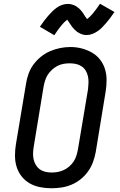

<svg xmlns="http://www.w3.org/2000/svg" viewBox="-20 -997 640 1025"><path d="M254 8Q223 8 193 2Q163 -4 138 -18.5Q113 -33 95 -56Q77 -79 68.5 -107Q60 -135 60 -166Q60 -197 65 -227L119 -550Q123 -577 132.5 -603.5Q142 -630 159 -653Q176 -676 199 -694.5Q222 -713 248 -724Q274 -735 301 -740.5Q328 -746 356 -746Q387 -746 416 -738.5Q445 -731 470.5 -716.5Q496 -702 514 -679Q532 -656 540.5 -628Q549 -600 549 -569.5Q549 -539 544 -508L491 -185Q486 -158 476.5 -132Q467 -106 450.5 -82.5Q434 -59 411 -40.5Q388 -22 361.5 -11Q335 0 307.5 4Q280 8 254 8ZM255 -76Q255 -76 255 -76Q255 -76 255 -76Q272 -76 288.5 -79Q305 -82 321 -89.5Q337 -97 350.5 -109Q364 -121 373.5 -135.5Q383 -150 388 -166.5Q393 -183 396 -199L450 -521Q452 -539 452.5 -556Q453 -573 449.5 -589.5Q446 -606 437.5 -620Q429 -634 415.5 -643Q402 -652 385.5 -655.5Q369 -659 352 -659Q335 -659 318.5 -656Q302 -653 286.5 -645Q271 -637 258 -625Q245 -613 235.5 -598.5Q226 -584 221 -568Q216 -552 213 -536L160 -214Q157 -196 156.5 -179Q156 -162 159.5 -146Q163 -130 171.5 -116Q180 -102 192.5 -93Q205 -84 221.5 -80Q238 -76 255 -76ZM270 -809 193 -854Q205 -872 216 -886.5Q227 -901 237.5 -913Q248 -925 258 -935Q268 -945 281.5 -955Q295 -965 310.5 -970.5Q326 -976 342 -976Q347 -976 352 -975.5Q357 -975 362 -973.5Q367 -972 372 -970.5Q377 -969 381.5 -966.5Q386 -964 390 -961Q394 -958 397.5 -955.5Q401 -953 405 -949Q409 -945 412.5 -941Q416 -937 419 -933Q422 -929 424.5 -925.5Q427 -922 429 -918Q431 -914 434 -910Q437 -906 440 -902Q443 -898 445 -895Q460 -906 476.5 -926Q493 -946 514 -977L591 -933Q579 -915 568 -900.5Q557 -886 546.5 -874Q536 -862 526 -851.5Q516 -841 502.5 -831.5Q489 -822 473.5 -816Q458 -810 442 -810Q433 -810 424.5 -812Q416 -814 407.5 -818Q399 -822 392.5 -826.5Q386 -831 379 -838Q372 -845 367 -851.5Q362 -858 357.5 -864.5Q353 -871 347.5 -879.5Q342 -888 339 -892Q324 -881 307.5 -861Q291 -841 270 -809Z"/></svg>

Font: Iosevka Etoile Medium Oblique
Style: Regular
Weight: 500
Italic angle: -9°
Designer: Belleve Invis
Foundry: Belleve Invis
Version: Version 15.5.2; ttfautohint (v1.8.4)